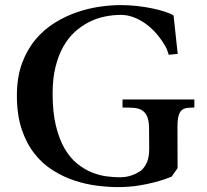

<svg xmlns="http://www.w3.org/2000/svg" viewBox="-20 -741 827 766"><path d="M689 -525.9 653.3 -522.5Q649.4 -535.2 645.3 -545.4Q641.1 -555.7 636.7 -561Q621.1 -587.9 601.1 -610.1Q581.1 -632.3 558.3 -648.2Q535.6 -664.1 511.2 -672.9Q486.8 -681.6 462.4 -681.6Q430.2 -681.6 397.5 -674.8Q364.7 -668 334.5 -652.6Q304.2 -637.2 277.8 -613Q251.5 -588.9 231.9 -554Q212.4 -519 201.2 -472.9Q189.9 -426.8 189.9 -367.7Q189.9 -293 203.1 -239Q216.3 -185.1 238 -147.9Q259.8 -110.8 287.6 -88.4Q315.4 -65.9 345.2 -53.7Q375 -41.5 404.3 -37.6Q433.6 -33.7 458 -33.7Q484.9 -33.7 507.6 -42.2Q530.3 -50.8 544.4 -62Q557.1 -73.2 566.2 -93.5Q575.2 -113.8 575.2 -147.5L574.7 -227.1Q574.7 -250.5 570.3 -266.6Q565.9 -282.7 556.6 -292.7Q547.4 -302.7 533.2 -307.1Q519 -311.5 500 -311.5L468.8 -312V-344.2H755.4V-312L740.7 -311.5Q725.1 -311.5 714.8 -307.4Q704.6 -303.2 698.7 -293.9Q692.9 -284.7 690.4 -270.3Q688 -255.9 688 -234.9L688.5 -70.3L664.6 -36.1Q658.2 -33.7 640.1 -27.1Q622.1 -20.5 595 -13.4Q567.9 -6.3 533 -0.7Q498 4.9 457 5.4Q416.5 5.9 370.1 0.2Q323.7 -5.4 278.3 -20.3Q232.9 -35.2 191.2 -61.3Q149.4 -87.4 117.4 -128.2Q85.4 -168.9 66.4 -225.8Q47.4 -282.7 47.4 -359.4Q47.4 -432.6 67.6 -487.8Q87.9 -543 121.6 -583.3Q155.3 -623.5 198.5 -650.1Q241.7 -676.8 287.6 -692.4Q333.5 -708 378.4 -714.4Q423.3 -720.7 460.4 -720.7Q494.1 -720.7 526.9 -717Q559.6 -713.4 587.6 -707.5Q615.7 -701.7 637.9 -694.3Q660.2 -687 672.4 -679.7Z"/></svg>

Font: VarendraSemibold
Style: Regular
Weight: 600
Designer: Jacob Thomas
Foundry: Bangla Type Foundry
Version: Version 1.008